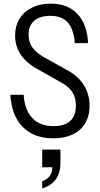

<svg xmlns="http://www.w3.org/2000/svg" viewBox="-20 -751 547 1055"><path d="M272 9Q166 9 104.5 -54Q43 -117 37 -230H110Q115 -147 157.5 -102.5Q200 -58 274 -58Q335 -58 366 -86.5Q397 -115 397 -171Q397 -217 375.5 -248Q354 -279 307 -303L199 -364Q131 -399 97 -446.5Q63 -494 63 -555Q63 -608 87 -647.5Q111 -687 155.5 -709Q200 -731 258 -731Q352 -731 405.5 -674.5Q459 -618 464 -514H391Q385 -591 352.5 -627.5Q320 -664 256 -664Q199 -664 168 -637Q137 -610 137 -560Q137 -518 159.5 -488Q182 -458 230 -432L341 -370Q406 -337 439 -286Q472 -235 472 -170Q472 -86 419 -38.5Q366 9 272 9ZM212 284V245Q240 235 254 215Q268 195 268 164L296 168H212V71H312V146Q312 197 287.5 233Q263 269 212 284Z"/></svg>

Font: Instrument Sans SemiCondensed
Style: Regular
Weight: 400
Width: 4
Designer: Rodrigo Fuenzalida
Foundry: fragTYPE
Version: Version 1.000;gftools[0.9.28]